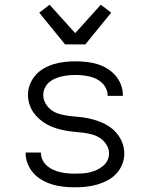

<svg xmlns="http://www.w3.org/2000/svg" viewBox="-20 -789 640 817"><path d="M299 8Q275 8 251 5.5Q227 3 204.5 -3.5Q182 -10 160.5 -22Q139 -34 123 -51.5Q107 -69 98 -91.5Q89 -114 89 -138V-140H154V-139Q154 -123 161 -108.5Q168 -94 180 -83.5Q192 -73 206.5 -66.5Q221 -60 236 -56.5Q251 -53 267 -51.5Q283 -50 299 -50Q314 -50 330 -51Q346 -52 361 -55.5Q376 -59 390.5 -65.5Q405 -72 417.5 -82Q430 -92 437 -106Q444 -120 444 -136Q444 -155 433.5 -172.5Q423 -190 406.5 -201Q390 -212 371 -217Q352 -222 332.5 -224.5Q313 -227 293.5 -228.5Q274 -230 254.5 -234Q235 -238 216 -244Q197 -250 180 -259.5Q163 -269 148 -282Q133 -295 122 -311Q111 -327 105 -346Q99 -365 99 -385Q99 -408 107.5 -430Q116 -452 131.5 -469.5Q147 -487 167.5 -498.5Q188 -510 210 -516.5Q232 -523 255 -525.5Q278 -528 301 -528Q324 -528 347.5 -525.5Q371 -523 393 -516.5Q415 -510 435 -498Q455 -486 470.5 -468.5Q486 -451 494.5 -429Q503 -407 503 -384V-381H438V-383Q438 -398 431.5 -412Q425 -426 414 -436.5Q403 -447 389.5 -453.5Q376 -460 361 -463.5Q346 -467 331 -468.5Q316 -470 301 -470Q286 -470 271 -468.5Q256 -467 241.5 -463.5Q227 -460 213 -454Q199 -448 188 -438Q177 -428 170.5 -414Q164 -400 164 -385Q164 -365 174.5 -347.5Q185 -330 201 -319Q217 -308 236.5 -303Q256 -298 275.5 -295.5Q295 -293 314.5 -291.5Q334 -290 353.5 -286Q373 -282 391.5 -276Q410 -270 427.5 -261Q445 -252 460 -239Q475 -226 486 -209.5Q497 -193 503 -174Q509 -155 509 -135Q509 -112 500 -89.5Q491 -67 474.5 -49.5Q458 -32 437 -21Q416 -10 393 -3.5Q370 3 346.5 5.5Q323 8 299 8ZM257 -600 147 -735 191 -769 300 -648 409 -769 453 -735 343 -600Z"/></svg>

Font: Iosevka Aile Light
Style: Regular
Weight: 300
Designer: Belleve Invis
Foundry: Belleve Invis
Version: Version 27.3.5; ttfautohint (v1.8.4)